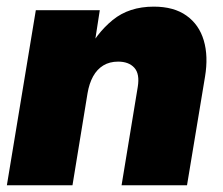

<svg xmlns="http://www.w3.org/2000/svg" viewBox="-20 -553 665 573"><path d="M241.2 -274.4 196.3 0H0.5L86.9 -522.5H277.8L255.9 -380.9L233.9 -386.7Q267.1 -453.1 316.2 -493.2Q365.2 -533.2 439 -533.2Q499 -533.2 536.6 -506.3Q574.2 -479.5 588.1 -432.4Q602.1 -385.3 591.8 -323.7L538.1 0H342.8L391.1 -293.5Q397.5 -332.5 380.9 -350.8Q364.3 -369.1 332.5 -369.1Q307.1 -369.1 288.3 -357.7Q269.5 -346.2 257.8 -325Q246.1 -303.7 241.2 -274.4Z"/></svg>

Font: Inter 28pt Black
Style: Italic
Weight: 900
Italic angle: -9.3988°
Designer: Rasmus Andersson
Foundry: rsms
Version: Version 4.001;git-66647c0bb